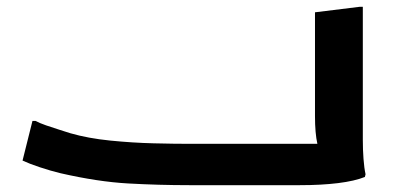

<svg xmlns="http://www.w3.org/2000/svg" viewBox="-20 -542 1168 562"><path d="M75 -188H84Q95 -182 115 -175Q135 -168 154.5 -162Q174 -156 186 -152Q238 -137 303 -130.5Q368 -124 429.5 -122.5Q491 -121 534 -121H909Q902 -152 902 -202V-506L1032 -522H1042V-180Q1042 -160 1042 -132Q1042 -104 1044 -77Q1046 -50 1050 -32L1048 -24Q1018 -12 969.5 -6Q921 0 858 0H534Q444 0 355 -5Q266 -10 157 -35Q128 -42 96.5 -52.5Q65 -63 46 -72Z"/></svg>

Font: Kufam SemiBold
Style: Regular
Weight: 600
Designer: Wael Morcos, Artur Schmal
Foundry: Original Type
Version: Version 1.300; ttfautohint (v1.8.3)